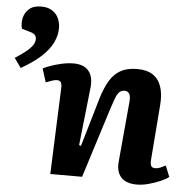

<svg xmlns="http://www.w3.org/2000/svg" viewBox="-58 -834 885 902"><g transform="rotate(5 384.5 -383.0)"><path d="M769 -35Q756 -24 730.5 -13Q705 -2 675.5 6Q646 14 621 14Q569 14 545.5 -12Q522 -38 526 -85L551 -360Q555 -394 548 -407Q541 -420 525 -420Q510 -420 500.5 -411Q491 -402 483 -381Q475 -360 463 -323L361 0H211L227 -407Q228 -425 222.5 -433.5Q217 -442 204 -442Q195 -442 182.5 -438Q170 -434 152 -427L132 -491Q143 -497 166.5 -505.5Q190 -514 219 -520.5Q248 -527 275 -527Q323 -527 346 -500Q369 -473 364 -421L334 -147L343 -144L411 -376Q426 -425 446 -458.5Q466 -492 497 -509.5Q528 -527 575 -527Q621 -527 649 -508.5Q677 -490 689 -454.5Q701 -419 697 -368L677 -113Q675 -90 679.5 -80Q684 -70 700 -70Q712 -70 724.5 -75.5Q737 -81 748 -87ZM29 -484 -3 -529Q27 -548 47 -564Q67 -580 77.5 -595Q88 -610 88 -625Q88 -637 81.5 -644.5Q75 -652 57 -657L19 -668Q12 -694 18 -719.5Q24 -745 44 -762.5Q64 -780 101 -780Q133 -780 153.5 -766Q174 -752 183 -730.5Q192 -709 192 -687Q192 -652 176 -618.5Q160 -585 125 -552Q90 -519 29 -484Z"/></g></svg>

Font: Literata 18pt
Style: Bold Italic
Weight: 700
Italic angle: -2°
Designer: Latin by Veronika Burian and Jose Scaglione. Greek by Irene Vlachou. Cyrillic by Vera Evstafieva
Foundry: TypeTogether
Version: Version 3.103;gftools[0.9.29]